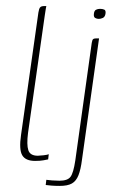

<svg xmlns="http://www.w3.org/2000/svg" viewBox="-20 -525 386 630"><path d="M95 3Q64 3 53 -15.5Q42 -34 49 -82L106 -484Q107 -490 108.5 -495Q110 -500 113.5 -502.5Q117 -505 123 -505H132Q132 -505 130.5 -497.5Q129 -490 127 -475L72 -89Q67 -50 73 -32Q79 -14 104 -14Q110 -14 123 -15.5Q136 -17 140 -19L138 -2Q133 -1 122.5 1Q112 3 95 3ZM176 85Q161 85 148.5 84Q136 83 130 82L132 65Q137 66 151 67Q165 68 175 68Q202 68 211.5 55Q221 42 227 2L281 -384Q282 -389 283 -392.5Q284 -396 287 -397.5Q290 -399 296 -399H305L249 -1Q245 31 237.5 50Q230 69 216 77Q202 85 176 85ZM304 -463Q298 -463 292.5 -466Q287 -469 288 -479Q289 -490 295 -493Q301 -496 308 -496Q316 -496 322 -493.5Q328 -491 326 -479Q324 -469 317 -466Q310 -463 304 -463Z"/></svg>

Font: Genos Thin
Style: Italic
Weight: 100
Italic angle: -8°
Designer: Robert E. Leuschke
Foundry: Robert E. Leuschke
Version: Version 1.010